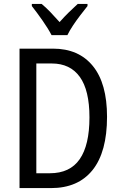

<svg xmlns="http://www.w3.org/2000/svg" viewBox="-20 -963 620 983"><path d="M528 -365Q528 -185 454 -92.5Q380 0 241 0H80V-714H251Q383 -714 455.5 -625Q528 -536 528 -365ZM438 -362Q438 -501 388.5 -569.5Q339 -638 245 -638H166V-76H235Q338 -76 388 -148Q438 -220 438 -362ZM244 -783Q227 -816 198 -857.5Q169 -899 143 -932V-943H193Q214 -926 238 -901Q262 -876 285 -850Q311 -879 331.5 -899Q352 -919 378 -943H428V-932Q412 -912 392 -886Q372 -860 354 -833Q336 -806 325 -783Z"/></svg>

Font: Noto Sans Bengali UI Condensed
Style: Regular
Weight: 400
Width: 3
Designer: Jelle Bosma - Monotype Design Team
Foundry: Monotype Imaging Inc.
Version: Version 2.003; ttfautohint (v1.8.4.7-5d5b)